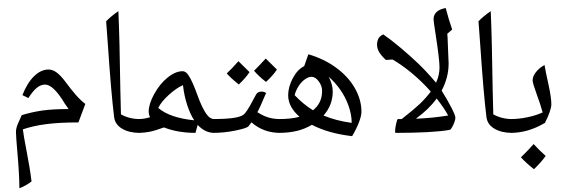

<svg xmlns="http://www.w3.org/2000/svg" viewBox="-20 -867 3109 1058"><path d="M153.8 132.8Q126 154.8 86.9 170.4Q86.4 93.3 76.7 -16.6Q67.9 -117.7 67.9 -139.6Q67.9 -158.7 77.6 -182.6Q87.4 -206.5 99.6 -232.4Q154.8 -249.5 212.4 -257.8Q270 -266.1 357.9 -266.1L336.9 -296.4Q274.4 -400.9 228.5 -400.9Q205.1 -400.9 183.3 -383.5Q161.6 -366.2 136.2 -326.7L103.5 -342.8Q129.9 -410.2 167.7 -447Q205.6 -483.9 247.6 -483.9Q270 -483.9 291.7 -468Q313.5 -452.1 338.9 -418.5Q371.6 -374 397.7 -344.2Q423.8 -314.5 450.2 -294.4L412.1 -192.4Q306.2 -192.4 233.9 -182.9Q161.6 -173.3 106 -154.3L112.8 -108.4L126 -37.6Q145 60.1 153.8 132.8ZM222.2 -532.7ZM293 -85Z M758.8 -202.6V-143.1Q758.8 -134.8 750.5 -134.8Q691.4 -134.8 652.6 -158Q613.8 -181.2 608.9 -221.7Q592.8 -349.6 574.7 -616.7L564.9 -750Q592.8 -778.3 632.3 -805.7Q639.2 -653.3 643.1 -374.5L646.5 -236.8Q693.4 -210.9 750.5 -210.9Q758.8 -210.9 758.8 -202.6ZM602.1 -830.1ZM662.1 -83Z M741.7 -134.8Q733.4 -134.8 733.4 -143.1V-202.6Q733.4 -210.9 741.7 -210.9Q774.9 -210.9 807.1 -221.2Q799.3 -235.4 799.3 -252Q799.3 -293.5 829.8 -349.1Q860.4 -404.8 903.6 -439.7Q946.8 -474.6 986.3 -474.6Q1002.9 -474.6 1016.6 -455.1Q1030.3 -435.5 1043 -406.2Q1055.7 -377 1067.9 -342.8Q1080.1 -308.6 1094 -279.3Q1107.9 -250 1124 -230.5Q1140.1 -210.9 1160.6 -210.9Q1171.9 -210.9 1171.9 -200.7V-145.5Q1171.9 -134.8 1160.6 -134.8Q1109.9 -134.8 1069.3 -178.7L1057.1 -134.8Q961.4 -134.8 885.3 -164.1L882.8 -164.6Q835 -147 804.2 -140.9Q773.4 -134.8 741.7 -134.8ZM988.3 -397.9Q950.7 -381.3 908.9 -343Q867.2 -304.7 852.1 -272Q917 -217.3 1050.3 -204.1Q1028.8 -235.8 1011.7 -287.8Q994.6 -339.8 988.3 -397.9ZM936.5 -523.4ZM1002.9 -105.5ZM983.4 -73.2Z M1421.9 -362.3Q1435.5 -362.3 1446.3 -354.5Q1428.2 -311 1414.6 -281.7Q1400.9 -252.4 1397.9 -249Q1431.6 -227.5 1460.7 -219.2Q1489.7 -210.9 1523.9 -210.9Q1532.2 -210.9 1532.2 -202.6V-143.1Q1532.2 -134.8 1523.9 -134.8Q1431.6 -134.8 1365.7 -192.9L1349.6 -171.4Q1339.4 -160.2 1277.1 -147.5Q1214.8 -134.8 1154.8 -134.8Q1146.5 -134.8 1146.5 -143.1V-202.6Q1146.5 -210.9 1154.8 -210.9Q1216.8 -210.9 1260 -216.3Q1303.2 -221.7 1321 -234.4Q1338.9 -247.1 1373.5 -314L1391.1 -346.2Q1399.9 -362.3 1421.9 -362.3ZM1371.1 -401.4ZM1343.8 -105.5ZM1343.8 -83ZM1355 -469.7Q1336.9 -440.9 1295.9 -401.4Q1251 -437.5 1229.5 -462.4Q1255.9 -486.8 1293.9 -529.8Q1305.7 -517.6 1355 -469.7ZM1505.9 -483.9Q1487.3 -454.1 1445.8 -415.5Q1403.3 -449.2 1379.9 -477.1Q1390.6 -486.8 1444.3 -544.4Q1456.1 -531.7 1505.9 -483.9ZM1371.1 -391.6ZM1366.2 -568.8ZM1371.1 -401.4Z M1515.1 -134.8Q1506.8 -134.8 1506.8 -143.1V-204.1Q1506.8 -210.9 1515.1 -210.9Q1585.9 -210.9 1630.4 -223.6Q1567.9 -278.3 1567.9 -341.8Q1567.9 -387.7 1593.3 -435.8Q1618.7 -483.9 1656.2 -502.4L1679.2 -567.9Q1763.7 -543.5 1830.6 -495.1Q1897.5 -446.8 1934.6 -382.6Q1971.7 -318.4 1971.7 -251Q1971.7 -228 1957.5 -191.7Q1943.4 -155.3 1920.4 -116.7Q1790 -131.8 1698.7 -179.2Q1659.2 -155.8 1614.7 -145.3Q1570.3 -134.8 1515.1 -134.8ZM1754.9 -365.7Q1754.9 -394 1736.3 -418.9Q1717.8 -443.8 1696.3 -443.8Q1680.7 -443.8 1661.6 -430.9Q1642.6 -418 1627 -394.8Q1611.3 -371.6 1603.5 -342.8Q1649.9 -293.5 1704.6 -259.3Q1754.9 -298.8 1754.9 -365.7ZM1918 -189.9Q1918 -234.4 1901.1 -282.7Q1884.3 -331.1 1854.5 -373.3Q1824.7 -415.5 1791 -443.8Q1813.5 -402.8 1813.5 -362.8Q1813.5 -287.6 1762.7 -230.5Q1831.1 -201.7 1918 -189.9ZM1694.8 -616.7ZM1738.8 -105.5ZM1738.8 -73.2Z M2159.7 -134.8Q2157.2 -134.8 2157.2 -145.5Q2157.2 -159.2 2162.8 -185.1Q2168.5 -210.9 2172.4 -210.9H2193.4Q2259.8 -262.7 2292 -293.2Q2324.2 -323.7 2354 -362.3Q2308.6 -414.1 2252.9 -460.9Q2197.3 -507.8 2143.1 -539.1L2106.4 -536.6Q2080.6 -560.5 2069.1 -580.3Q2057.6 -600.1 2057.6 -622.6Q2057.6 -637.7 2064 -652.1Q2070.3 -666.5 2091.8 -677.7Q2133.3 -648.9 2187.3 -603.8Q2241.2 -558.6 2287.4 -514.2Q2333.5 -469.7 2382.8 -411.1L2384.3 -415Q2401.9 -453.1 2401.9 -496.6Q2401.9 -538.6 2379.9 -681.6Q2369.1 -750 2369.1 -760.3Q2369.1 -810.5 2436 -822.8L2453.6 -759.8L2471.7 -704.1L2444.8 -681.2L2446.3 -660.2L2452.1 -517.1Q2452.1 -440.4 2413.6 -367.7Q2444.8 -317.9 2467 -274.7Q2489.3 -231.4 2489.3 -219.2Q2489.3 -203.1 2477.3 -178Q2465.3 -152.8 2458.5 -151.4Q2365.2 -134.8 2159.7 -134.8ZM2449.7 -230.5Q2428.2 -270.5 2386.2 -324.2Q2343.3 -264.6 2271.5 -212.9Q2359.4 -215.8 2449.7 -230.5ZM2397.9 -847.2ZM2086.9 -702.1ZM2412.1 -83ZM2225.1 -83Z M2810.5 -202.6V-143.1Q2810.5 -134.8 2802.2 -134.8Q2743.2 -134.8 2704.3 -158Q2665.5 -181.2 2660.6 -221.7Q2644.5 -349.6 2626.5 -616.7L2616.7 -750Q2644.5 -778.3 2684.1 -805.7Q2690.9 -653.3 2694.8 -374.5L2698.2 -236.8Q2745.1 -210.9 2802.2 -210.9Q2810.5 -210.9 2810.5 -202.6ZM2653.8 -830.1ZM2713.9 -83Z M2793.5 -134.8Q2785.2 -134.8 2785.2 -143.1V-202.6Q2785.2 -210.9 2793.5 -210.9Q2838.9 -210.9 2886.7 -220.9Q2934.6 -231 2970.2 -247.6Q2957.5 -293.9 2934.1 -357.4Q2915 -409.2 2915 -424.3Q2915 -446.3 2932.9 -469.2Q2950.7 -492.2 2980.5 -508.8Q2984.9 -480.5 3003.9 -394Q3018.1 -328.1 3018.1 -291.5Q3018.1 -276.9 3008.8 -249.3Q2999.5 -221.7 2982.9 -189.9Q2890.6 -134.8 2793.5 -134.8ZM2932.1 -547.9ZM2920.4 -105.5ZM2920.4 -83ZM2986.8 -7.8Q2963.4 25.9 2922.4 65.4Q2879.4 31.7 2850.6 0Q2895.5 -43.9 2920.4 -73.2Q2955.1 -35.6 2986.8 -7.8ZM2919.9 0ZM2920.4 -83ZM2922.4 75.2ZM2920.4 -97.7Z"/></svg>

Font: Noto Naskh Arabic UI
Style: Regular
Weight: 400
Designer: Monotype Design team
Foundry: Monotype Imaging Inc.
Version: Version 1.05